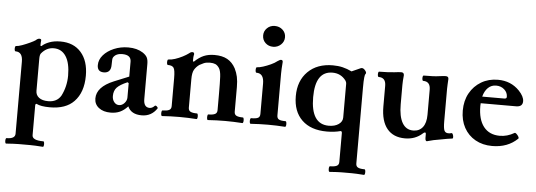

<svg xmlns="http://www.w3.org/2000/svg" viewBox="-55 -817 3515 1259"><g transform="rotate(5 1702.0 -188.0)"><path d="M19 273Q14 273 12.5 264Q11 255 12.5 246Q14 237 19 237Q75 237 75 203V-271Q75 -335 28 -335Q23 -335 21.5 -343.5Q20 -352 21.5 -361Q23 -370 28 -370Q42 -370 68 -379.5Q94 -389 118.5 -400.5Q143 -412 153 -419Q165 -431 177 -431Q189 -431 189 -422Q188 -413 187.5 -404Q187 -395 187 -386L194 -384Q211 -401 242.5 -413Q274 -425 316 -425Q403 -425 452 -369Q501 -313 501 -216Q501 -106 442 -45Q388 11 284 11Q223 11 195 -4Q187 -4 187 8V203Q187 237 261 237Q265 237 266.5 246Q268 255 266.5 264Q265 273 261 273Q231 271 212 270Q193 269 177 269Q161 269 140 269Q119 269 102.5 269Q86 269 67 270Q48 271 19 273ZM269 -28Q327 -28 353 -72Q369 -103 377 -137Q385 -171 385 -206Q385 -289 356.5 -333Q328 -377 276 -377Q228 -377 194 -335Q191 -331 189 -322.5Q187 -314 187 -300V-89Q187 -61 208.5 -44.5Q230 -28 269 -28Z M683 11Q635 11 605.5 -12Q576 -35 576 -73Q576 -149 687 -195L785 -235V-333Q785 -378 727 -378Q685 -378 668 -351Q665 -347 664 -335.5Q663 -324 663 -301Q663 -248 616 -248Q573 -248 573 -292Q573 -328 599 -358Q625 -388 668.5 -406.5Q712 -425 763 -425Q820 -425 859 -400Q880 -386 888 -370.5Q896 -355 896 -327V-97Q896 -42 936 -42Q953 -42 969 -59Q974 -63 982.5 -55.5Q991 -48 988 -43Q952 11 888 11Q818 11 796 -40Q771 -13 744.5 -1Q718 11 683 11ZM734 -43Q754 -43 769.5 -60Q785 -77 785 -97V-192L777 -197Q728 -176 708.5 -155Q689 -134 689 -99Q689 -75 702 -59Q715 -43 734 -43Z M1022 4Q1017 4 1015.5 -5Q1014 -14 1015.5 -23.5Q1017 -33 1022 -33Q1050 -33 1064.5 -40Q1079 -47 1079 -66V-250Q1079 -304 1069 -318.5Q1059 -333 1031 -333Q1026 -333 1024.5 -342Q1023 -351 1024.5 -360Q1026 -369 1031 -369Q1050 -369 1074.5 -377Q1099 -385 1122.5 -397Q1146 -409 1162 -421Q1169 -427 1174 -429Q1179 -431 1184 -431Q1196 -431 1196 -418Q1193 -406 1192.5 -396Q1192 -386 1192 -372L1198 -369Q1229 -399 1259.5 -412Q1290 -425 1330 -425Q1381 -425 1414.5 -406.5Q1448 -388 1469 -349Q1482 -323 1488 -295Q1494 -267 1494 -228V-66Q1494 -47 1508 -40Q1522 -33 1550 -33Q1555 -33 1556.5 -23.5Q1558 -14 1556.5 -5Q1555 4 1550 4Q1522 2 1493.5 1Q1465 0 1437 0Q1408 0 1380 1Q1352 2 1323 4Q1319 4 1317.5 -5Q1316 -14 1317.5 -23.5Q1319 -33 1323 -33Q1352 -33 1366.5 -40Q1381 -47 1381 -66V-173Q1381 -249 1379 -286.5Q1377 -324 1366 -342Q1354 -360 1340 -366Q1326 -372 1305 -372Q1280 -372 1264 -365Q1248 -358 1236 -351Q1215 -336 1203.5 -316Q1192 -296 1192 -254V-66Q1192 -47 1206 -40Q1220 -33 1248 -33Q1253 -33 1254.5 -23.5Q1256 -14 1254.5 -5Q1253 4 1248 4Q1220 2 1192 1Q1164 0 1135 0Q1107 0 1078.5 1Q1050 2 1022 4Z M1707 -512Q1677 -512 1656.5 -531.5Q1636 -551 1636 -581Q1636 -609 1656.5 -629Q1677 -649 1707 -649Q1738 -649 1759 -629.5Q1780 -610 1780 -581Q1780 -552 1758.5 -532Q1737 -512 1707 -512ZM1605 4Q1600 4 1598.5 -5Q1597 -14 1598.5 -23.5Q1600 -33 1605 -33Q1638 -33 1650.5 -40Q1663 -47 1663 -66V-266Q1663 -333 1614 -333Q1609 -333 1607.5 -342Q1606 -351 1607.5 -360Q1609 -369 1614 -369Q1629 -369 1654 -377Q1679 -385 1704 -396.5Q1729 -408 1745 -421Q1754 -427 1758.5 -429Q1763 -431 1768 -431Q1779 -431 1779 -418Q1777 -391 1776 -375Q1775 -359 1775 -342V-66Q1775 -47 1787.5 -40Q1800 -33 1831 -33Q1836 -33 1837.5 -23.5Q1839 -14 1837.5 -5Q1836 4 1831 4Q1803 2 1775 1Q1747 0 1719 0Q1691 0 1662.5 1Q1634 2 1605 4Z M2148 273Q2143 273 2141.5 263.5Q2140 254 2141.5 245Q2143 236 2148 236Q2176 236 2191 229Q2206 222 2206 203V13Q2206 0 2197 0Q2156 11 2107 11Q2001 11 1942.5 -45.5Q1884 -102 1884 -203Q1884 -304 1945 -364.5Q2006 -425 2109 -425Q2144 -425 2173.5 -418Q2203 -411 2234 -396L2292 -422Q2308 -429 2323 -409Q2335 -394 2326 -386Q2323 -383 2320.5 -363.5Q2318 -344 2318 -295V203Q2318 222 2332 229Q2346 236 2374 236Q2379 236 2380.5 245Q2382 254 2380.5 263.5Q2379 273 2374 273Q2346 271 2327.5 270Q2309 269 2294.5 269Q2280 269 2262 269Q2243 269 2228 269Q2213 269 2195 270Q2177 271 2148 273ZM2116 -28Q2156 -28 2181 -45.5Q2206 -63 2206 -90V-313Q2206 -323 2199 -333Q2166 -377 2111 -377Q1998 -377 1998 -206Q1998 -28 2116 -28Z M2764 17Q2761 17 2758 12Q2755 7 2755 -5V-28Q2755 -39 2749 -39Q2743 -39 2736 -32Q2689 11 2621 11Q2544 11 2503 -39Q2462 -89 2462 -185V-321Q2462 -375 2415 -375Q2410 -375 2408.5 -384Q2407 -393 2408.5 -401.5Q2410 -410 2415 -410Q2446 -410 2471.5 -411.5Q2497 -413 2515 -415Q2544 -419 2560 -419Q2578 -419 2578 -400Q2576 -382 2575 -366Q2574 -350 2574 -337V-209Q2574 -129 2598.5 -87Q2623 -45 2670 -45Q2710 -45 2732.5 -73.5Q2755 -102 2755 -156V-321Q2755 -375 2708 -375Q2703 -375 2701.5 -384Q2700 -393 2701.5 -401.5Q2703 -410 2708 -410Q2737 -410 2764.5 -411Q2792 -412 2810 -415Q2827 -417 2835.5 -418Q2844 -419 2852 -419Q2871 -419 2871 -402Q2870 -382 2869 -365.5Q2868 -349 2868 -337V-123Q2868 -78 2875 -62.5Q2882 -47 2902 -47Q2912 -47 2922 -50Q2928 -51 2931.5 -42.5Q2935 -34 2935.5 -25Q2936 -16 2931 -15Q2923 -14 2896.5 -10Q2870 -6 2848 -1Q2827 2 2809.5 6Q2792 10 2774 15Q2771 16 2768.5 16.5Q2766 17 2764 17Z M3195 11Q3132 11 3084 -16Q3036 -43 3009.5 -91.5Q2983 -140 2983 -204Q2983 -269 3010.5 -318.5Q3038 -368 3086 -396.5Q3134 -425 3196 -425Q3281 -425 3337 -367Q3372 -330 3372 -299Q3372 -262 3329 -262H3096Q3095 -253 3095 -244Q3095 -155 3132.5 -107.5Q3170 -60 3239 -60Q3288 -60 3334 -87Q3339 -90 3347 -82.5Q3355 -75 3360.5 -65.5Q3366 -56 3362 -52Q3297 11 3195 11ZM3187 -386Q3156 -386 3134 -365Q3112 -344 3102 -306H3247Q3263 -306 3263 -318Q3263 -347 3241 -366.5Q3219 -386 3187 -386Z"/></g></svg>

Font: Junicode SmExp
Style: Bold
Weight: 700
Width: 6
Designer: Peter S. Baker
Version: Version 2.205; ttfautohint (v1.8.4)